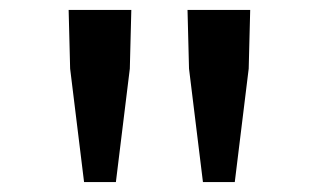

<svg xmlns="http://www.w3.org/2000/svg" viewBox="-20 -706 640 386"><path d="M149 -340 121 -568 118 -686H244L241 -568L213 -340ZM388 -340 360 -568 357 -686H483L480 -568L452 -340Z"/></svg>

Font: SauceCodePro Nerd Font Mono
Style: Regular
Weight: 500
Monospace: yes
Designer: Paul D. Hunt, Teo Tuominen
Foundry: Adobe Systems Incorporated
Version: Version 2.030;PS 1.000;hotconv 16.6.51;makeotf.lib2.5.65220;